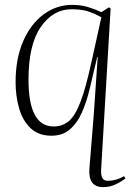

<svg xmlns="http://www.w3.org/2000/svg" viewBox="-20 -543 540 788"><path d="M395 154Q394 176 400 187.5Q406 199 423 199Q457 199 489 180L495 189Q479 202 455 213.5Q431 225 403 225Q341 225 347 148L365 -75L381 -309H379L347 -174Q335 -124 316 -81Q297 -38 267 -12Q237 14 191 14Q138 14 105.5 -17Q73 -48 58.5 -98Q44 -148 44 -206Q44 -302 75 -373.5Q106 -445 159 -484Q212 -523 276 -523Q312 -523 341.5 -514Q371 -505 396 -493L427 -513L434 -508ZM200 -24Q236 -24 262 -45.5Q288 -67 310 -124Q332 -181 355 -287L396 -472Q362 -491 335.5 -498Q309 -505 273 -505Q198 -505 147.5 -432.5Q97 -360 97 -216Q97 -24 200 -24Z"/></svg>

Font: Display Extralight
Style: Italic
Weight: 200
Italic angle: -2°
Designer: Latin by Veronika Burian and Jose Scaglione. Greek by Irene Vlachou. Cyrillic by Vera Evstafieva
Foundry: TypeTogether
Version: Version 3.002